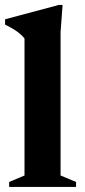

<svg xmlns="http://www.w3.org/2000/svg" viewBox="-22 -736 333 756"><path d="M216.5 -45 277.5 -19.5V0H14V-19.5L74.5 -45V-584.5Q66.5 -594.5 56.2 -603.2Q46 -612 31.8 -620.8Q17.5 -629.5 -2 -639V-660L209 -716.5H224.5L216.5 -610Z"/></svg>

Font: Newsreader 24pt
Style: Bold
Weight: 700
Designer: Hugues Gentile
Foundry: Production Type
Version: Version 1.003